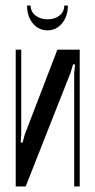

<svg xmlns="http://www.w3.org/2000/svg" viewBox="-20 -676 343 696"><path d="M269 -496V0H249V-412L252 -442L245 -443L236 -413L73 0H37V-496H57V-190L55 -160L62 -159L70 -189L188 -496ZM213 -656H226Q226 -617 205 -591.5Q184 -566 152 -566Q120 -566 99 -591.5Q78 -617 78 -656H91Q91 -634 108.5 -620Q126 -606 152 -606Q179 -606 196 -620Q213 -634 213 -656Z"/></svg>

Font: Moniqa SemBd Narrow Heading
Style: Regular
Weight: 600
Width: 4
Designer: Rajesh Rajput
Foundry: Rajesh Rajput
Version: Version 1.000